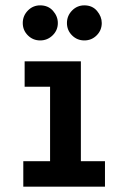

<svg xmlns="http://www.w3.org/2000/svg" viewBox="-20 -697 478 717"><path d="M67 0V-95H167V-373H72V-468H282V-95H372V0ZM130 -546Q103 -546 84 -565Q65 -584 65 -611Q65 -638 84 -657.5Q103 -677 130 -677Q160 -677 178 -656.5Q196 -636 196 -611Q196 -584 176.5 -565Q157 -546 130 -546ZM295 -546Q268 -546 249 -565Q230 -584 230 -611Q230 -638 249 -657.5Q268 -677 295 -677Q325 -677 342.5 -656Q360 -635 360 -611Q360 -584 341 -565Q322 -546 295 -546Z"/></svg>

Font: Inconsolata SemiCondensed ExtraBold
Style: Regular
Weight: 800
Width: 4
Monospace: yes
Designer: Raph Levien, Cyreal, Brenton Simpson
Foundry: Raph Levien, Cyreal, Google
Version: Version 3.100; ttfautohint (v1.8.4.7-5d5b)